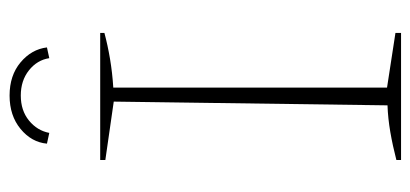

<svg xmlns="http://www.w3.org/2000/svg" viewBox="-254 -624 878 411"><g transform="rotate(-90 185.5 -419.0)"><path d="M48 0V-10Q79 -18 108 -23Q137 -28 165 -29L173 -615L48 -633V-644H320V-635Q294 -628 264.5 -623Q235 -618 203 -616V-30L320 -12V0ZM186 -838Q229 -838 257 -814.5Q285 -791 289 -758L266 -753Q262 -779 240 -796.5Q218 -814 186 -814Q154 -814 132.5 -796.5Q111 -779 106 -753L83 -758Q86 -791 114.5 -814.5Q143 -838 186 -838Z"/></g></svg>

Font: Piazzolla Thin
Style: Regular
Weight: 100
Designer: Juan Pablo del Peral
Foundry: Huerta Tipografica
Version: Version 1.330